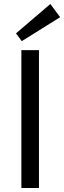

<svg xmlns="http://www.w3.org/2000/svg" viewBox="-20 -941 321 961"><path d="M175 -690V0H87V-690ZM232 -921 281 -855 89 -735 60 -774Z"/></svg>

Font: Exo 2
Style: Regular
Weight: 400
Designer: Natanael Gama
Foundry: Natanael Gama
Version: Version 2.010